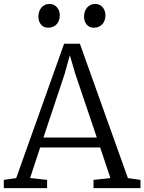

<svg xmlns="http://www.w3.org/2000/svg" viewBox="-31 -978 750 998"><path d="M472.2 -263.2 359.9 -595.7 332 -690.9 304.7 -592.8 194.8 -263.2ZM-11.2 -43 53.2 -52.2 302.2 -750.5H384.3L633.8 -52.2L699.2 -43V0H455.1V-43L543 -52.2L489.7 -211.4H177.7L125.5 -52.7L213.9 -43V0H-11.2ZM218.8 -834Q195.3 -834 181.9 -850.8Q168.5 -867.7 168.5 -891.1Q168.5 -903.8 172.1 -915.8Q175.8 -927.7 182.9 -937Q189.9 -946.3 200.9 -951.9Q211.9 -957.5 226.6 -957.5H227.1Q239.7 -957.5 249.5 -952.4Q259.3 -947.3 266.1 -939Q272.9 -930.7 276.4 -920.4Q279.8 -910.2 279.8 -899.4Q279.8 -886.2 276.1 -874.3Q272.5 -862.3 264.9 -853.5Q257.3 -844.7 245.8 -839.4Q234.4 -834 219.2 -834ZM456.1 -834Q432.6 -834 419.2 -850.8Q405.8 -867.7 405.8 -891.1Q405.8 -903.8 409.4 -915.8Q413.1 -927.7 420.4 -937Q427.7 -946.3 438.7 -951.9Q449.7 -957.5 464.4 -957.5H464.8Q477.5 -957.5 487.3 -952.4Q497.1 -947.3 503.7 -939Q510.3 -930.7 513.7 -920.4Q517.1 -910.2 517.1 -899.4Q517.1 -886.2 513.4 -874.3Q509.8 -862.3 502.2 -853.5Q494.6 -844.7 483.2 -839.4Q471.7 -834 456.5 -834Z"/></svg>

Font: MerriweatherLight
Style: Regular
Weight: 300
Designer: Eben Sorkin ( sorkintype@gmail.com )
Foundry: Eben Sorkin
Version: Version 1.055; ttfautohint (v1.4.1)